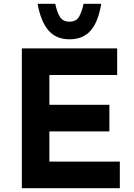

<svg xmlns="http://www.w3.org/2000/svg" viewBox="-20 -991 706 1011"><path d="M95 -736H597V-596H240V-439H556V-299H240V-140H611V0H95ZM346 -784Q276 -784 235.5 -830.5Q195 -877 178 -971H271Q280 -928 295.5 -902.5Q311 -877 346 -877Q381 -877 396 -902.5Q411 -928 420 -971H513Q497 -874 456.5 -829Q416 -784 346 -784Z"/></svg>

Font: Reem Kufi Ink
Style: Bold
Weight: 700
Designer: Khaled Hosny
Version: Version 1.002